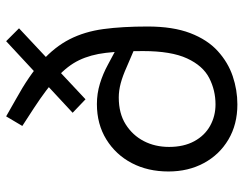

<svg xmlns="http://www.w3.org/2000/svg" viewBox="-106 -700 812 641"><g transform="rotate(-90 300.5 -379.0)"><path d="M290 -500 245 -543 484 -765 527 -722ZM273 7Q206 7 155.5 -23Q105 -53 77 -105Q49 -157 49 -223Q49 -292 77 -345.5Q105 -399 156 -430.5Q207 -462 274 -462Q309 -462 342 -452Q375 -442 406 -425L464 -394L462 -335L399 -362Q368 -376 343.5 -382.5Q319 -389 296 -389Q243 -389 206.5 -366Q170 -343 150.5 -305.5Q131 -268 131 -221Q131 -172 150 -137Q169 -102 201.5 -84Q234 -66 273 -66Q320 -66 361 -87Q402 -108 426.5 -161Q451 -214 451 -308Q451 -382 445 -432.5Q439 -483 420.5 -521.5Q402 -560 363.5 -595Q325 -630 261 -672L201 -711L233 -765L291 -732Q369 -689 417 -646Q465 -603 490.5 -553Q516 -503 524.5 -440Q533 -377 533 -293Q533 -208 511 -150.5Q489 -93 451 -58.5Q413 -24 367 -8.5Q321 7 273 7Z"/></g></svg>

Font: REM Medium Light
Style: Regular
Weight: 300
Version: Version 1.005;gftools[0.9.28]